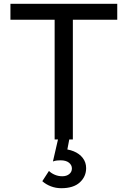

<svg xmlns="http://www.w3.org/2000/svg" viewBox="-20 -735 672 1012"><path d="M364 0H268V-641H364ZM598 -631H35V-715H598ZM203 220 238 166Q250 178 268.5 186Q287 194 308 194Q331 194 345 182.5Q359 171 359 153Q359 135 343.5 122.5Q328 110 299 110Q290 110 280 111Q270 112 259 116L288 -10H347L330 79L301 50Q338 50 368.5 62.5Q399 75 416.5 98Q434 121 434 151Q434 196 400.5 226.5Q367 257 303 257Q274 257 248 247Q222 237 203 220Z"/></svg>

Font: Wix Madefor Display Medium
Style: Regular
Weight: 500
Designer: Dalton Maag Ltd
Foundry: Dalton Maag Ltd
Version: Version 3.100